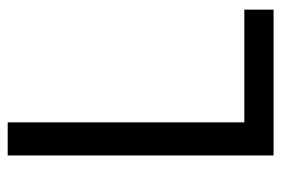

<svg xmlns="http://www.w3.org/2000/svg" viewBox="-136 -595 731 499"><g transform="rotate(-90 229.5 -345.5)"><path d="M75 0V-691H161V-76H454V0Z"/></g></svg>

Font: Average Sans
Style: Regular
Weight: 400
Designer: Eduardo Rodriguez Tunni
Foundry: Eduardo Rodriguez Tunni
Version: Version 1.002